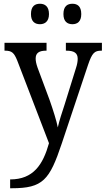

<svg xmlns="http://www.w3.org/2000/svg" viewBox="-20 -764 563 1023"><path d="M366 -635C392 -635 413 -649 413 -689C413 -731 392 -744 366 -744C339 -744 318 -731 318 -689C318 -649 339 -635 366 -635ZM193 -635C218 -635 241 -649 241 -689C241 -731 218 -744 193 -744C166 -744 145 -731 145 -689C145 -649 166 -635 193 -635ZM34 192V239H43C209 239 244 195 309 1L449 -418C471 -483 484 -494 520 -494H523V-536H331V-494H334C374 -494 394 -482 394 -451C394 -437 391 -420 385 -402L324 -206C310 -163 296 -122 288 -85C282 -118 263 -178 244 -232L180 -404C173 -424 170 -439 170 -452C170 -480 186 -494 225 -494H228V-536H4V-494H7C43 -494 55 -483 72 -441L241 -1C209 113 158 192 34 192Z"/></svg>

Font: Noto Serif Bengali SemiCondensed
Style: Regular
Weight: 400
Width: 4
Designer: Juan Bruce, Universal Thirst, Indian Type Foundry and the Monotype Design Team.
Foundry: Monotype Imaging Inc.
Version: Version 2.003